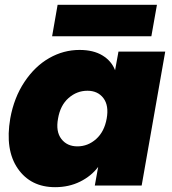

<svg xmlns="http://www.w3.org/2000/svg" viewBox="-20 -777 720 804"><path d="M22.9 -280.8Q38.6 -368.2 82.5 -434.1Q126.5 -500 186.3 -533.9Q246.1 -567.9 313 -567.9Q371.1 -567.9 408.9 -544.9Q446.8 -522 461.9 -482.9L476.1 -561H671.9L573.2 0H377L391.1 -78.1Q362.3 -39.6 315.4 -16.4Q268.6 6.8 210.9 6.8Q108.4 6.8 54.4 -71.3Q0.5 -149.4 22.9 -280.8ZM426.8 -280.8Q436.5 -335 413.1 -366Q389.6 -397 346.2 -397Q301.8 -397 267.1 -366.5Q232.4 -335.9 223.1 -280.8Q212.9 -226.6 236.8 -195.3Q260.7 -164.1 304.2 -164.1Q348.1 -164.1 382.6 -194.8Q417 -225.6 426.8 -280.8ZM198.2 -625 221.2 -756.8H637.2L613.8 -625Z"/></svg>

Font: Poppins ExtraBold
Style: Italic
Weight: 800
Italic angle: -10°
Designer: Ninad Kale (Devanagari), Jonny Pinhorn (Latin)
Foundry: Indian Type Foundry
Version: Version 3.200;PS 1.000;hotconv 16.6.54;makeotf.lib2.5.65590